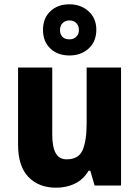

<svg xmlns="http://www.w3.org/2000/svg" viewBox="-20 -863 648 893"><path d="M543 -549V0H420L400 -69H392Q368 -28 328.5 -9Q289 10 241 10Q160 10 112 -40Q64 -90 64 -191V-549H223V-238Q223 -180 239 -151Q255 -122 290 -122Q346 -122 364.5 -165.5Q383 -209 383 -290V-549ZM303 -605Q248 -605 214 -637.5Q180 -670 180 -724Q180 -778 214 -810.5Q248 -843 303 -843Q356 -843 392 -810.5Q428 -778 428 -725Q428 -670 392.5 -637.5Q357 -605 303 -605ZM303 -680Q322 -680 334.5 -692Q347 -704 347 -724Q347 -744 334.5 -756Q322 -768 303 -768Q284 -768 271.5 -756Q259 -744 259 -724Q259 -704 270 -692Q281 -680 303 -680Z"/></svg>

Font: Noto Sans Ethiopic SemiCondensed ExtraBold
Style: Regular
Weight: 800
Width: 4
Designer: Monotype Design Team
Foundry: Monotype Imaging Inc.
Version: Version 2.102; ttfautohint (v1.8.4.7-5d5b)